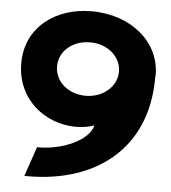

<svg xmlns="http://www.w3.org/2000/svg" viewBox="-53 -771 742 834"><g transform="rotate(5 318.5 -354.0)"><path d="M613 -458C613 -462 614 -466 614 -472C614 -612 489 -723 313 -723C159 -723 28 -631 28 -472C28 -314 154 -217 289 -217C321 -217 347 -223 368 -230C352 -163 237 -114 135 -114H128L84 15H98C401 15 613 -155 613 -458ZM454 -472C454 -406 393 -355 319 -355C243 -355 184 -405 184 -472C184 -538 242 -588 319 -588C395 -588 454 -537 454 -472Z"/></g></svg>

Font: Bluebird
Style: SfBdExt
Weight: 700
Designer: Jasper
Foundry: Cannot Into Space Fonts
Version: Version 0.98